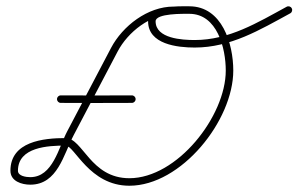

<svg xmlns="http://www.w3.org/2000/svg" viewBox="-20 -581 953 613"><path d="M173.9 -252.5C173.9 -252.5 173.9 -252.5 173.9 -252.5C249.6 -252.1 325.4 -252.1 401.1 -252.5C407.7 -252.5 413 -257.9 413 -264.5C413 -271.2 407.6 -276.5 400.9 -276.5C325.3 -276.1 249.7 -276.1 174.1 -276.5C167.4 -276.5 162 -271.2 162 -264.5C162 -257.9 167.3 -252.5 173.9 -252.5ZM534 -560C534 -560 534 -560 534 -560C451.5 -560 371.4 -498.1 334.5 -428C287.8 -339 241 -250.1 194.3 -161.2C167 -109.3 148.5 -15.4 76.6 -15.4C64 -15.4 37.3 -18.6 37.3 -35.9C37.3 -111.8 134 -116.2 189.5 -116.2C218.1 -116.2 264.8 12 393 12C558.7 12 724.8 -196.2 724.8 -355.7C724.8 -441.3 689.2 -560.9 584.5 -560.9C550.1 -560.9 452.8 -565.3 452.8 -513C452.8 -439.4 546.5 -429.2 601.6 -429.2C716.1 -429.2 809.8 -485.7 906.6 -538.4C912.4 -541.5 914.6 -548.8 911.4 -554.6C908.2 -560.5 901 -562.6 895.1 -559.4C802.2 -508.8 711.5 -453.2 601.6 -453.2C562.4 -453.2 476.8 -457.6 476.8 -513C476.8 -539 567.7 -536.9 584.5 -536.9C673.8 -536.9 700.8 -426.7 700.8 -355.7C700.8 -209.6 545.4 -12 393 -12C268.3 -12 244.5 -140.2 189.5 -140.2C118.5 -140.2 13.3 -129.2 13.3 -35.9C13.3 -2.5 49.1 8.6 76.6 8.6C164.1 8.6 183 -88.2 215.5 -150C262.3 -238.9 309 -327.9 355.7 -416.8C388.4 -479 460.5 -536 534 -536C540.6 -536 546 -541.4 546 -548C546 -554.6 540.6 -560 534 -560Z"/></svg>

Font: FRB American Cursive Guidelines Light
Style: Italic
Weight: 300
Italic angle: -25°
Version: Version 2.0;Modular Font Editor K font №1